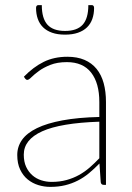

<svg xmlns="http://www.w3.org/2000/svg" viewBox="-20 -723 518 751"><path d="M368.5 -247Q217.5 -242 145.2 -209.5Q73 -177 73 -118Q73 -90.5 82.2 -70.5Q91.5 -50.5 106.8 -37.2Q122 -24 141.5 -17.8Q161 -11.5 181.5 -11.5Q213.5 -11.5 240 -18.8Q266.5 -26 289 -38.5Q311.5 -51 331 -68Q350.5 -85 368.5 -104ZM73.5 -423Q110.5 -461 151 -481Q191.5 -501 243.5 -501Q282 -501 310.5 -488.8Q339 -476.5 357.8 -453.5Q376.5 -430.5 385.5 -397.8Q394.5 -365 394.5 -324V0H385.5Q375.5 0 374 -10.5L369 -83.5Q348.5 -62.5 328 -45.5Q307.5 -28.5 284.5 -16.8Q261.5 -5 235 1.5Q208.5 8 176.5 8Q153 8 130 1Q107 -6 88.5 -21Q70 -36 58.8 -59.8Q47.5 -83.5 47.5 -117Q47.5 -149.5 66.2 -176Q85 -202.5 124.5 -221.8Q164 -241 224.5 -252.2Q285 -263.5 368.5 -265.5V-324Q368.5 -398 336.5 -439Q304.5 -480 241.5 -480Q204 -480 177 -469.2Q150 -458.5 132 -445.2Q114 -432 103.2 -421.2Q92.5 -410.5 87 -410.5Q82 -410.5 78 -416ZM234.5 -602Q281.5 -602 303.5 -626.5Q325.5 -651 325.5 -703H339.5Q343 -703 345.5 -700.2Q348 -697.5 348 -692Q348 -668.5 341.2 -649.2Q334.5 -630 320.5 -616.2Q306.5 -602.5 285 -595Q263.5 -587.5 234.5 -587.5Q205 -587.5 183.8 -595Q162.5 -602.5 148.5 -616.2Q134.5 -630 127.8 -649.2Q121 -668.5 121 -692Q121 -697.5 123.5 -700.2Q126 -703 129.5 -703H143.5Q143.5 -651 165.5 -626.5Q187.5 -602 234.5 -602Z"/></svg>

Font: Lato 2
Style: Regular
Weight: 200
Designer: Lukasz Dziedzic with Adam Twardoch and Botio Nikoltchev
Foundry: tyPoland Lukasz Dziedzic
Version: Version 2.015; 2015-08-06; http://www.latofonts.com/